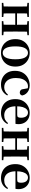

<svg xmlns="http://www.w3.org/2000/svg" viewBox="1577 -2169 608 3802"><g transform="rotate(90 1881.0 -268.0)"><path d="M105.9 0Q107.6 -25.5 108.1 -67.5Q108.6 -109.6 109.1 -154.8Q109.6 -200 109.6 -234.8V-301.2Q109.6 -335.7 109.1 -381.1Q108.6 -426.5 108.1 -468.7Q107.6 -511 105.9 -535.7H247.6Q246.6 -510.7 246.1 -467.8Q245.6 -425 245.1 -378Q244.6 -331 244.6 -291.8V-270.6Q244.6 -217.9 245.1 -165Q245.6 -112.1 246.1 -68.6Q246.6 -25.1 247.6 0ZM466.6 0Q468.6 -25.1 469.1 -68.6Q469.6 -112.1 470.1 -165Q470.6 -217.9 470.6 -270.6V-291.8Q470.6 -330.7 470.1 -378Q469.6 -425.4 469.1 -468.1Q468.6 -510.7 466.6 -535.7H608Q607 -510.7 606.5 -468.5Q606 -426.3 605.5 -381Q605 -335.6 605 -301.2V-234.8Q605 -200 605.5 -154.8Q606 -109.6 606.5 -67.5Q607 -25.5 608 0ZM37.2 0V-29.9L147 -40.2H208.6L316.8 -29.9V0ZM37.2 -506.8V-535.7H316.8V-506.8L208.6 -495.5H147ZM398.2 0V-29.9L506.9 -40.2H569.5L677.4 -29.9V0ZM398.2 -506.8V-535.7H677.4V-506.8L569.5 -495.5H506.9ZM176.9 -265.9V-301H537.1V-265.9Z M1026 16.2Q946.7 16.2 885.5 -18.3Q824.3 -52.8 789.5 -117Q754.6 -181.2 754.6 -269.8Q754.6 -359.1 791.8 -422Q829 -484.9 890.9 -518.4Q952.8 -551.9 1026 -551.9Q1100.1 -551.9 1162.1 -518.8Q1224 -485.6 1261.2 -422.7Q1298.4 -359.8 1298.4 -269.8Q1298.4 -180.5 1263 -116.3Q1227.6 -52 1166.4 -17.9Q1105.2 16.2 1026 16.2ZM1026 -17.5Q1087 -17.5 1120.4 -80.1Q1153.7 -142.6 1153.7 -268.1Q1153.7 -394.2 1120.4 -456.1Q1087 -518 1026 -518Q965.7 -518 932 -456.1Q898.2 -394.2 898.2 -268.1Q898.2 -142.6 932 -80.1Q965.7 -17.5 1026 -17.5Z M1651.1 16.2Q1576.1 16.2 1515.2 -16Q1454.3 -48.3 1418.4 -109.8Q1382.6 -171.4 1382.6 -259.7Q1382.6 -354.7 1422.5 -419.9Q1462.4 -485 1528.1 -518.5Q1593.9 -551.9 1672 -551.9Q1723.5 -551.9 1765.8 -532.5Q1808.2 -513.2 1835.8 -479.5Q1863.4 -445.8 1871 -402.4Q1857.4 -355.6 1812.4 -355.6Q1784.9 -355.6 1765.1 -373.6Q1745.4 -391.6 1742.6 -436.8L1724.8 -530.1L1792.7 -486.3Q1763.8 -503.2 1739.1 -510.6Q1714.4 -518 1687.6 -518Q1641.2 -518 1604.2 -489.4Q1567.1 -460.7 1545.9 -407.1Q1524.7 -353.5 1524.7 -277.6Q1524.7 -168.4 1575 -108Q1625.4 -47.5 1708.2 -47.5Q1752.5 -47.5 1788.8 -66.7Q1825.2 -85.9 1852.9 -121.4L1870.8 -108.4Q1835.1 -45.4 1783.3 -14.6Q1731.5 16.2 1651.1 16.2Z M2219.2 16.2Q2138.8 16.2 2076.2 -16.5Q2013.6 -49.1 1978.1 -113Q1942.6 -176.9 1942.6 -268.8Q1942.6 -358.8 1980.6 -422.2Q2018.5 -485.7 2080.2 -518.8Q2141.9 -551.9 2212.4 -551.9Q2286.1 -551.9 2336.5 -522.5Q2386.8 -493.1 2412.6 -443.2Q2438.4 -393.3 2438.4 -330.9Q2438.4 -296.1 2431.7 -270.2H2001.1V-304.6H2256.4Q2288.5 -304.6 2299.9 -322.2Q2311.3 -339.8 2311.3 -380.4Q2311.3 -446.3 2283.2 -482.2Q2255.1 -518 2207.1 -518Q2173.7 -518 2145.6 -492.9Q2117.6 -467.8 2101.1 -416Q2084.7 -364.1 2084.7 -282.7Q2084.7 -200.5 2107.9 -148.2Q2131 -95.8 2171.8 -71.7Q2212.5 -47.5 2264.4 -47.5Q2317.4 -47.5 2353.9 -67.7Q2390.3 -87.9 2417.2 -123.2L2435.1 -109.9Q2403.6 -49.8 2348.7 -16.8Q2293.7 16.2 2219.2 16.2Z M2580.9 0Q2582.6 -25.5 2583.1 -67.5Q2583.6 -109.6 2584.1 -154.8Q2584.6 -200 2584.6 -234.8V-301.2Q2584.6 -335.7 2584.1 -381.1Q2583.6 -426.5 2583.1 -468.7Q2582.6 -511 2580.9 -535.7H2722.6Q2721.6 -510.7 2721.1 -467.8Q2720.6 -425 2720.1 -378Q2719.6 -331 2719.6 -291.8V-270.6Q2719.6 -217.9 2720.1 -165Q2720.6 -112.1 2721.1 -68.6Q2721.6 -25.1 2722.6 0ZM2941.6 0Q2943.6 -25.1 2944.1 -68.6Q2944.6 -112.1 2945.1 -165Q2945.6 -217.9 2945.6 -270.6V-291.8Q2945.6 -330.7 2945.1 -378Q2944.6 -425.4 2944.1 -468.1Q2943.6 -510.7 2941.6 -535.7H3083Q3082 -510.7 3081.5 -468.5Q3081 -426.3 3080.5 -381Q3080 -335.6 3080 -301.2V-234.8Q3080 -200 3080.5 -154.8Q3081 -109.6 3081.5 -67.5Q3082 -25.5 3083 0ZM2512.2 0V-29.9L2622 -40.2H2683.6L2791.8 -29.9V0ZM2512.2 -506.8V-535.7H2791.8V-506.8L2683.6 -495.5H2622ZM2873.2 0V-29.9L2981.9 -40.2H3044.5L3152.4 -29.9V0ZM2873.2 -506.8V-535.7H3152.4V-506.8L3044.5 -495.5H2981.9ZM2651.9 -265.9V-301H3012.1V-265.9Z M3506.2 16.2Q3425.8 16.2 3363.2 -16.5Q3300.6 -49.1 3265.1 -113Q3229.6 -176.9 3229.6 -268.8Q3229.6 -358.8 3267.6 -422.2Q3305.5 -485.7 3367.2 -518.8Q3428.9 -551.9 3499.4 -551.9Q3573.1 -551.9 3623.5 -522.5Q3673.8 -493.1 3699.6 -443.2Q3725.4 -393.3 3725.4 -330.9Q3725.4 -296.1 3718.7 -270.2H3288.1V-304.6H3543.4Q3575.5 -304.6 3586.9 -322.2Q3598.3 -339.8 3598.3 -380.4Q3598.3 -446.3 3570.2 -482.2Q3542.1 -518 3494.1 -518Q3460.7 -518 3432.6 -492.9Q3404.6 -467.8 3388.1 -416Q3371.7 -364.1 3371.7 -282.7Q3371.7 -200.5 3394.9 -148.2Q3418 -95.8 3458.8 -71.7Q3499.5 -47.5 3551.4 -47.5Q3604.4 -47.5 3640.9 -67.7Q3677.3 -87.9 3704.2 -123.2L3722.1 -109.9Q3690.6 -49.8 3635.7 -16.8Q3580.7 16.2 3506.2 16.2Z"/></g></svg>

Font: Source Han Serif JP VF
Style: Regular
Weight: 250
Designer: Ryoko NISHIZUKA 西塚涼子 (kana & ideographs); Frank Grießhammer (Latin, Greek & Cyrillic); Wenlong ZHANG 张文龙 (bopomofo); San
Foundry: Adobe
Version: Version 2.001;hotconv 1.1.0;makeotfexe 2.6.0